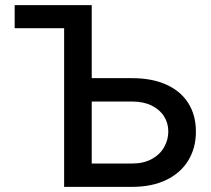

<svg xmlns="http://www.w3.org/2000/svg" viewBox="-20 -727 821 747"><path d="M37.1 -707H336.9V-422.9H494.1Q571.8 -422.9 627.7 -397.5Q683.6 -372.1 712.9 -325.2Q742.2 -278.3 742.2 -214.8Q742.2 -151.4 712.6 -102.8Q683.1 -54.2 627.2 -27.1Q571.3 0 494.1 0H229.5V-617.2H37.1ZM494.1 -90.8Q538.1 -90.8 569.8 -107.9Q601.6 -125 618.2 -153.8Q634.8 -182.6 634.8 -215.8Q634.8 -248 618.2 -274.4Q601.6 -300.8 569.8 -316.4Q538.1 -332 494.1 -332H336.9V-90.8Z"/></svg>

Font: Pretendard JP Medium
Style: Regular
Weight: 500
Designer: Base glyphs from Inter by Rasmus Andersson; Hangeul glyphs from Noto Sans CJK(Source Han Sans) by Jang Soo-young and Kan
Foundry: Kil Hyung-jin
Version: Version 1.309